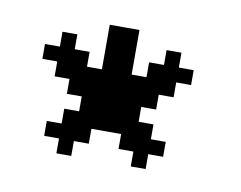

<svg xmlns="http://www.w3.org/2000/svg" viewBox="-43 -642 469 374"><g transform="rotate(10 191.0 -455.5)"><path d="M147.1 -588.2H176.5V-558.8H147.1ZM176.5 -588.2H205.9V-558.8H176.5ZM176.5 -558.8H205.9V-529.4H176.5ZM176.5 -529.4H205.9V-500H176.5ZM176.5 -500H205.9V-470.6H176.5ZM147.1 -500H176.5V-470.6H147.1ZM147.1 -529.4H176.5V-500H147.1ZM147.1 -558.8H176.5V-529.4H147.1ZM264.7 -558.8H294.1V-529.4H264.7ZM264.7 -529.4H294.1V-500H264.7ZM294.1 -529.4H323.5V-500H294.1ZM264.7 -500H294.1V-470.6H264.7ZM235.3 -500H264.7V-470.6H235.3ZM235.3 -529.4H264.7V-500H235.3ZM235.3 -470.6H264.7V-441.2H235.3ZM205.9 -470.6H235.3V-441.2H205.9ZM205.9 -500H235.3V-470.6H205.9ZM176.5 -470.6H205.9V-441.2H176.5ZM147.1 -470.6H176.5V-441.2H147.1ZM117.6 -470.6H147.1V-441.2H117.6ZM88.2 -470.6H117.6V-441.2H88.2ZM88.2 -500H117.6V-470.6H88.2ZM117.6 -500H147.1V-470.6H117.6ZM88.2 -529.4H117.6V-500H88.2ZM58.8 -529.4H88.2V-500H58.8ZM29.4 -529.4H58.8V-500H29.4ZM58.8 -558.8H88.2V-529.4H58.8ZM58.8 -500H88.2V-470.6H58.8ZM117.6 -441.2H147.1V-411.8H117.6ZM147.1 -441.2H176.5V-411.8H147.1ZM176.5 -441.2H205.9V-411.8H176.5ZM205.9 -441.2H235.3V-411.8H205.9ZM205.9 -411.8H235.3V-382.4H205.9ZM235.3 -411.8H264.7V-382.4H235.3ZM205.9 -382.4H235.3V-352.9H205.9ZM235.3 -382.4H264.7V-352.9H235.3ZM264.7 -382.4H294.1V-352.9H264.7ZM235.3 -352.9H264.7V-323.5H235.3ZM176.5 -411.8H205.9V-382.4H176.5ZM147.1 -411.8H176.5V-382.4H147.1ZM117.6 -411.8H147.1V-382.4H117.6ZM88.2 -411.8H117.6V-382.4H88.2ZM88.2 -382.4H117.6V-352.9H88.2ZM58.8 -382.4H88.2V-352.9H58.8ZM117.6 -382.4H147.1V-352.9H117.6ZM88.2 -352.9H117.6V-323.5H88.2Z"/></g></svg>

Font: Jersey 20
Style: Regular
Weight: 400
Designer: Sarah Cadigan-Fried
Version: Version 1.000; ttfautohint (v1.8.4.7-5d5b)